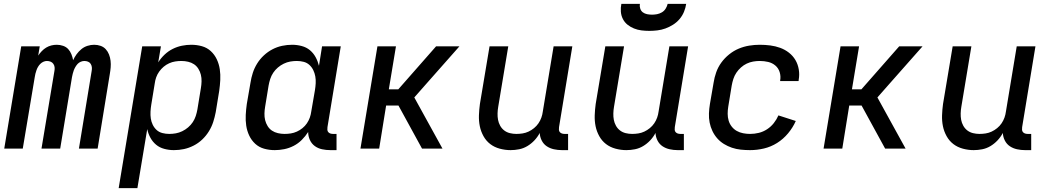

<svg xmlns="http://www.w3.org/2000/svg" viewBox="-20 -770 5440 995"><path d="M2 0 90 -530H186L178 -482Q186 -494 196.5 -505Q207 -516 219.5 -523.5Q232 -531 246 -534.5Q260 -538 274 -538Q274 -538 274 -538Q274 -538 274 -538Q291 -538 307 -532.5Q323 -527 333.5 -515.5Q344 -504 350 -489Q356 -474 359 -458Q366 -474 377 -489Q388 -504 402 -515.5Q416 -527 433.5 -532.5Q451 -538 468 -538Q468 -538 468 -538Q468 -538 468 -538Q485 -538 501 -532.5Q517 -527 528 -515Q539 -503 545 -487.5Q551 -472 553 -455Q555 -438 553.5 -420.5Q552 -403 549 -386L486 0H389L455 -402Q457 -412 456 -421.5Q455 -431 450 -439Q445 -447 436 -450.5Q427 -454 417 -454Q408 -454 398.5 -450Q389 -446 382.5 -439Q376 -432 371 -423.5Q366 -415 362.5 -406Q359 -397 357 -388Q355 -379 353 -370L292 0H195L262 -402Q264 -412 263 -421.5Q262 -431 256.5 -439Q251 -447 242 -450.5Q233 -454 223 -454Q214 -454 205 -450Q196 -446 189 -439Q182 -432 177 -423.5Q172 -415 169 -406Q166 -397 163.5 -388Q161 -379 160 -370L98 0Z M595 205 717 -530H814L800 -447Q814 -469 833 -487Q852 -505 875 -516.5Q898 -528 922.5 -533Q947 -538 971 -538Q1000 -538 1026.5 -530.5Q1053 -523 1072.5 -505Q1092 -487 1103.5 -462.5Q1115 -438 1119 -411Q1123 -384 1121.5 -355.5Q1120 -327 1116 -299L1098 -189Q1093 -163 1085 -138Q1077 -113 1062.5 -89.5Q1048 -66 1028 -47Q1008 -28 983.5 -15.5Q959 -3 933.5 2.5Q908 8 881 8Q856 8 831.5 1.5Q807 -5 789 -20Q771 -35 759.5 -56Q748 -77 743 -101L692 205ZM857 -76Q874 -76 891 -79Q908 -82 924.5 -90Q941 -98 955 -110Q969 -122 979 -137Q989 -152 994.5 -169Q1000 -186 1003 -203L1021 -313Q1024 -330 1024.5 -348Q1025 -366 1021 -382.5Q1017 -399 1008 -413.5Q999 -428 985.5 -437Q972 -446 955 -450Q938 -454 920 -454Q904 -454 888 -451.5Q872 -449 856.5 -442Q841 -435 828 -424Q815 -413 805 -399Q795 -385 789.5 -369.5Q784 -354 782 -338L764 -228Q761 -210 760 -191.5Q759 -173 761.5 -156Q764 -139 771.5 -123.5Q779 -108 791.5 -96.5Q804 -85 821.5 -80.5Q839 -76 857 -76Z M1404 8Q1375 8 1348.5 0.5Q1322 -7 1302.5 -25Q1283 -43 1271.5 -67.5Q1260 -92 1256 -119Q1252 -146 1253.5 -174.5Q1255 -203 1259 -231L1278 -341Q1282 -367 1290 -392Q1298 -417 1312.5 -440.5Q1327 -464 1347.5 -483Q1368 -502 1392 -514.5Q1416 -527 1442 -532.5Q1468 -538 1494 -538Q1519 -538 1543.5 -531.5Q1568 -525 1586 -510Q1604 -495 1615.5 -474Q1627 -453 1633 -429L1649 -530H1746L1677 -111Q1676 -104 1676.5 -97Q1677 -90 1681.5 -85Q1686 -80 1692.5 -78Q1699 -76 1706 -76H1724V8H1692Q1670 8 1649 3.5Q1628 -1 1611.5 -13Q1595 -25 1586 -44.5Q1577 -64 1577 -86Q1577 -86 1577 -86Q1577 -86 1577 -86Q1563 -64 1544 -45Q1525 -26 1501.5 -14Q1478 -2 1453 3Q1428 8 1404 8ZM1455 -76Q1471 -76 1487 -78.5Q1503 -81 1518.5 -88Q1534 -95 1547.5 -106Q1561 -117 1570.5 -131Q1580 -145 1585.5 -160.5Q1591 -176 1593 -192L1612 -302Q1615 -320 1616 -338.5Q1617 -357 1614 -374Q1611 -391 1603.5 -406.5Q1596 -422 1583.5 -433.5Q1571 -445 1554 -449.5Q1537 -454 1518 -454Q1501 -454 1484 -451Q1467 -448 1450.5 -440Q1434 -432 1420 -420Q1406 -408 1396 -393Q1386 -378 1380.5 -361Q1375 -344 1372 -327L1354 -217Q1351 -200 1350.5 -182Q1350 -164 1354 -147.5Q1358 -131 1367 -116.5Q1376 -102 1389.5 -93Q1403 -84 1420 -80Q1437 -76 1455 -76Z M1848 0 1936 -530H2032L1995 -307H2044L2240 -530H2361L2186 -332L2127 -265L2273 0H2167L2045 -223H1981L1945 0Z M2626 8Q2598 8 2570 0.5Q2542 -7 2520.5 -23.5Q2499 -40 2485.5 -64.5Q2472 -89 2466.5 -116Q2461 -143 2462 -172.5Q2463 -202 2467 -231L2517 -530H2614L2562 -217Q2559 -200 2558.5 -182.5Q2558 -165 2561 -149Q2564 -133 2572 -118.5Q2580 -104 2593 -94Q2606 -84 2622.5 -80Q2639 -76 2656 -76Q2672 -76 2688 -78.5Q2704 -81 2719 -88Q2734 -95 2747.5 -106Q2761 -117 2770.5 -131Q2780 -145 2785.5 -160.5Q2791 -176 2793 -192L2849 -530H2946L2877 -111Q2876 -104 2876.5 -97Q2877 -90 2881.5 -85Q2886 -80 2892.5 -78Q2899 -76 2906 -76H2924V8H2892Q2871 8 2850.5 3.5Q2830 -1 2813.5 -12Q2797 -23 2787.5 -41.5Q2778 -60 2777 -81Q2766 -60 2749.5 -42.5Q2733 -25 2713 -13Q2693 -1 2670.5 3.5Q2648 8 2626 8Z M3226 8Q3198 8 3170 0.5Q3142 -7 3120.5 -23.5Q3099 -40 3085.5 -64.5Q3072 -89 3066.5 -116Q3061 -143 3062 -172.5Q3063 -202 3067 -231L3117 -530H3214L3162 -217Q3159 -200 3158.5 -182.5Q3158 -165 3161 -149Q3164 -133 3172 -118.5Q3180 -104 3193 -94Q3206 -84 3222.5 -80Q3239 -76 3256 -76Q3272 -76 3288 -78.5Q3304 -81 3319 -88Q3334 -95 3347.5 -106Q3361 -117 3370.5 -131Q3380 -145 3385.5 -160.5Q3391 -176 3393 -192L3449 -530H3546L3477 -111Q3476 -104 3476.5 -97Q3477 -90 3481.5 -85Q3486 -80 3492.5 -78Q3499 -76 3506 -76H3524V8H3492Q3471 8 3450.5 3.5Q3430 -1 3413.5 -12Q3397 -23 3387.5 -41.5Q3378 -60 3377 -81Q3366 -60 3349.5 -42.5Q3333 -25 3313 -13Q3293 -1 3270.5 3.5Q3248 8 3226 8ZM3345 -610Q3324 -610 3304 -612.5Q3284 -615 3265.5 -622.5Q3247 -630 3232 -642Q3217 -654 3208 -671.5Q3199 -689 3197.5 -709.5Q3196 -730 3200 -750H3296Q3294 -737 3298 -725Q3302 -713 3311.5 -706Q3321 -699 3333.5 -696.5Q3346 -694 3359 -694Q3372 -694 3385 -696.5Q3398 -699 3410 -706Q3422 -713 3429.5 -725Q3437 -737 3440 -750H3536Q3533 -729 3524.5 -708.5Q3516 -688 3501.5 -671Q3487 -654 3468 -642Q3449 -630 3428.5 -622.5Q3408 -615 3386.5 -612.5Q3365 -610 3345 -610Z M3867 8Q3843 8 3819 5.5Q3795 3 3773 -4.5Q3751 -12 3731.5 -24Q3712 -36 3697 -53Q3682 -70 3672 -91Q3662 -112 3657.5 -135Q3653 -158 3654 -182.5Q3655 -207 3659 -231L3678 -341Q3682 -368 3691.5 -395Q3701 -422 3718 -445.5Q3735 -469 3758.5 -488Q3782 -507 3808.5 -518Q3835 -529 3862.5 -533.5Q3890 -538 3917 -538Q3945 -538 3972 -534.5Q3999 -531 4023.5 -522Q4048 -513 4068.5 -497Q4089 -481 4102 -459Q4115 -437 4119.5 -410Q4124 -383 4119 -356Q4119 -354 4119 -352.5Q4119 -351 4118 -350H4023Q4023 -351 4023 -351.5Q4023 -352 4023 -353Q4027 -375 4020.5 -396Q4014 -417 3998 -430.5Q3982 -444 3961 -449Q3940 -454 3917 -454Q3900 -454 3883 -451Q3866 -448 3850 -440.5Q3834 -433 3820 -420.5Q3806 -408 3796 -393Q3786 -378 3780.5 -361Q3775 -344 3772 -327L3754 -217Q3751 -199 3751 -180.5Q3751 -162 3756 -145Q3761 -128 3772 -114Q3783 -100 3798 -91.5Q3813 -83 3831 -79.5Q3849 -76 3867 -76Q3890 -76 3912.5 -81.5Q3935 -87 3955 -100Q3975 -113 3990 -132Q4005 -151 4014 -172L4104 -143Q4089 -109 4064 -79Q4039 -49 4007 -29Q3975 -9 3939 -0.5Q3903 8 3867 8Z M4248 0 4336 -530H4432L4395 -307H4444L4640 -530H4761L4586 -332L4527 -265L4673 0H4567L4445 -223H4381L4345 0Z M5026 8Q4998 8 4970 0.5Q4942 -7 4920.5 -23.5Q4899 -40 4885.5 -64.5Q4872 -89 4866.5 -116Q4861 -143 4862 -172.5Q4863 -202 4867 -231L4917 -530H5014L4962 -217Q4959 -200 4958.5 -182.5Q4958 -165 4961 -149Q4964 -133 4972 -118.5Q4980 -104 4993 -94Q5006 -84 5022.5 -80Q5039 -76 5056 -76Q5072 -76 5088 -78.5Q5104 -81 5119 -88Q5134 -95 5147.5 -106Q5161 -117 5170.5 -131Q5180 -145 5185.5 -160.5Q5191 -176 5193 -192L5249 -530H5346L5277 -111Q5276 -104 5276.5 -97Q5277 -90 5281.5 -85Q5286 -80 5292.5 -78Q5299 -76 5306 -76H5324V8H5292Q5271 8 5250.5 3.5Q5230 -1 5213.5 -12Q5197 -23 5187.5 -41.5Q5178 -60 5177 -81Q5166 -60 5149.5 -42.5Q5133 -25 5113 -13Q5093 -1 5070.5 3.5Q5048 8 5026 8Z"/></svg>

Font: Iosevka Curly Medium Extended
Style: Italic
Weight: 500
Width: 7
Italic angle: -9°
Monospace: yes
Designer: Belleve Invis
Foundry: Belleve Invis
Version: Version 11.1.0; ttfautohint (v1.8.3)